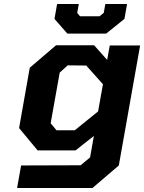

<svg xmlns="http://www.w3.org/2000/svg" viewBox="-20 -748 717 955"><path d="M315 -581 251 -654 264 -728H372L364 -684L378 -667H475L496 -684L504 -728H612L599 -654L508 -581ZM65 187 85 75 381 74 428 35 447 -72 356 0H167L75 -111L128 -411L259 -523H448L513 -450L526 -522H677L571 75L440 187ZM261 -100H352L468 -194L492 -329L409 -422L317 -423L277 -387L232 -135Z"/></svg>

Font: Tomorrow SemiBold
Style: Italic
Weight: 600
Italic angle: -10°
Designer: Tony de Marco, Monica Rizzolli
Foundry: Just in Type
Version: Version 2.002